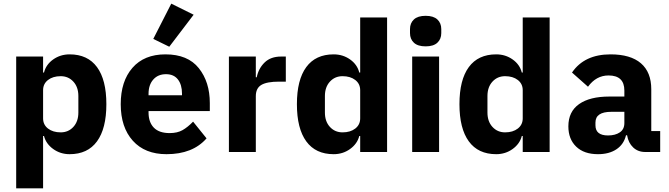

<svg xmlns="http://www.w3.org/2000/svg" viewBox="-20 -836 3681 1056"><path d="M69 200V-525H217V-437H222Q233 -481 272.5 -509Q312 -537 363 -537Q462 -537 513.5 -467Q565 -397 565 -263Q565 -129 513.5 -58.5Q462 12 363 12Q312 12 272.5 -16.5Q233 -45 222 -88H217V200ZM314 -108Q356 -108 383.5 -138Q411 -168 411 -217V-308Q411 -357 383.5 -387Q356 -417 314 -417Q271 -417 244 -396Q217 -375 217 -340V-185Q217 -150 244 -129Q271 -108 314 -108Z M1045 -755 911 -579 823 -622 922 -816ZM896 12Q777 12 710.5 -62Q644 -136 644 -263Q644 -389 708.5 -463Q773 -537 890 -537Q1013 -537 1073.5 -461Q1134 -385 1134 -269V-225H797V-217Q797 -164 826 -134Q855 -104 913 -104Q955 -104 983.5 -120Q1012 -136 1042 -167L1116 -75Q1040 12 896 12ZM893 -428Q849 -428 823 -398.5Q797 -369 797 -320V-312H981V-321Q981 -370 958.5 -399Q936 -428 893 -428Z M1387 0H1239V-525H1387V-411H1392Q1402 -460 1435.5 -492.5Q1469 -525 1526 -525H1552V-387H1515Q1448 -387 1417.5 -369Q1387 -351 1387 -307Z M1961 0V-88H1956Q1945 -45 1905.5 -16.5Q1866 12 1815 12Q1716 12 1664.5 -58.5Q1613 -129 1613 -263Q1613 -397 1664.5 -467Q1716 -537 1815 -537Q1866 -537 1905.5 -509Q1945 -481 1956 -437H1961V-740H2109V0ZM1864 -108Q1907 -108 1934 -129Q1961 -150 1961 -185V-340Q1961 -375 1934 -396Q1907 -417 1864 -417Q1822 -417 1794.5 -387Q1767 -357 1767 -308V-217Q1767 -168 1794.5 -138Q1822 -108 1864 -108Z M2235 -654V-676Q2235 -709 2256.5 -729Q2278 -749 2321 -749Q2364 -749 2385.5 -729Q2407 -709 2407 -676V-654Q2407 -621 2385.5 -601Q2364 -581 2321 -581Q2278 -581 2256.5 -601Q2235 -621 2235 -654ZM2247 0V-525H2395V0Z M2855 0V-88H2850Q2839 -45 2799.5 -16.5Q2760 12 2709 12Q2610 12 2558.5 -58.5Q2507 -129 2507 -263Q2507 -397 2558.5 -467Q2610 -537 2709 -537Q2760 -537 2799.5 -509Q2839 -481 2850 -437H2855V-740H3003V0ZM2758 -108Q2801 -108 2828 -129Q2855 -150 2855 -185V-340Q2855 -375 2828 -396Q2801 -417 2758 -417Q2716 -417 2688.5 -387Q2661 -357 2661 -308V-217Q2661 -168 2688.5 -138Q2716 -108 2758 -108Z M3611 0H3529Q3489 0 3462.5 -25Q3436 -50 3429 -92H3423Q3411 -42 3370.5 -15Q3330 12 3269 12Q3192 12 3149 -29.5Q3106 -71 3106 -141Q3106 -222 3165 -263.5Q3224 -305 3331 -305H3414V-338Q3414 -421 3327 -421Q3259 -421 3214 -359L3126 -437Q3194 -537 3338 -537Q3448 -537 3505 -488Q3562 -439 3562 -345V-115H3611ZM3324 -91Q3364 -91 3389 -108Q3414 -125 3414 -159V-221H3342Q3255 -221 3255 -162V-147Q3255 -91 3324 -91Z"/></svg>

Font: Aneliza
Style: Bold
Weight: 700
Designer: Mike Abbink, Paul van der Laan, Pieter van Rosmalen
Foundry: Bold Monday
Version: Version 3.0